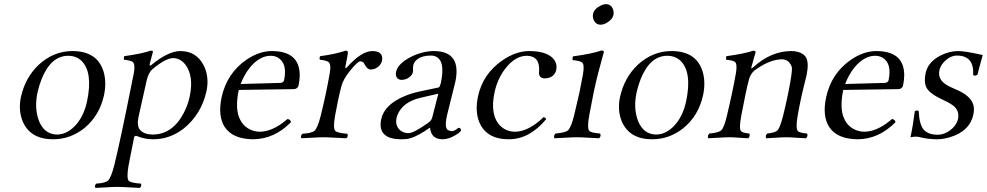

<svg xmlns="http://www.w3.org/2000/svg" viewBox="-20 -667 4795 933"><path d="M81.5 -194.8Q102.5 -290 168 -352.1Q240.2 -418.5 331.1 -418.9Q453.1 -418.9 483.4 -318.8Q498.5 -267.1 485.4 -204.1Q463.4 -104.5 389.2 -43.9Q321.3 9.8 237.8 9.8Q127.4 9.8 90.3 -77.1Q68.4 -130.4 81.5 -194.8ZM312 -396Q226.6 -396 181.2 -280.3Q169.4 -250 162.1 -216.8Q145.5 -138.2 170.9 -75.7Q197.3 -14.2 256.8 -13.2Q309.1 -13.2 353 -64.9Q388.7 -108.4 402.8 -173.8Q432.6 -314.9 376.5 -371.1Q350.6 -395.5 312 -396Z M718.8 -329.1Q702.1 -313.5 692.9 -276.9Q692.9 -276.9 653.3 -100.1Q644 -56.6 659.7 -36.6Q661.6 -34.2 663.1 -33.2Q682.1 -13.7 721.7 -13.2Q818.4 -13.2 873.5 -119.1Q893.1 -157.2 901.9 -198.2Q922.9 -297.9 880.4 -353.5Q856 -384.3 821.8 -384.8Q784.2 -384.3 718.8 -329.1ZM715.3 -351.1Q796.4 -418 856 -418.9Q933.6 -418.9 969.7 -349.6Q998 -293.5 983.4 -224.1Q959 -113.3 874.5 -43.9Q806.2 10.3 722.7 9.8Q682.6 9.3 647.9 -4.9Q634.8 -10.7 631.8 0Q631.3 1.5 631.3 2Q631.3 2.9 604.5 138.2Q594.2 199.2 605.5 211.4Q616.7 222.2 664.1 225.1Q670.9 235.8 659.7 246.1Q642.1 245.6 611.8 243.7Q572.8 241.2 547.9 241.2Q525.4 241.2 490.7 243.7Q461.4 245.6 443.8 246.1Q437 235.4 448.2 225.1Q494.1 222.7 506.8 208.5Q520.5 192.9 534.7 138.2Q563 26.4 623.5 -278.3Q628.4 -302.2 630.4 -312Q638.2 -356.9 624 -366.7Q613.3 -373.5 582 -377Q581.1 -388.7 583.5 -394Q665.5 -405.3 712.4 -420.9Q724.6 -420.9 723.1 -415Q722.7 -413.6 707 -354Q706.1 -349.1 709.5 -348.6Q712.9 -349.1 715.3 -351.1Z M1149.4 -258.8 1343.8 -264.2Q1357.4 -266.1 1360.4 -276.9Q1377.9 -359.9 1329.6 -387.7Q1314 -396 1295.4 -396Q1243.2 -396 1196.8 -341.8Q1168 -307.1 1149.4 -258.8ZM1377.4 -88.9Q1392.1 -85.9 1394 -73.2Q1312.5 9.3 1209.5 9.8Q1109.9 8.8 1071.3 -50.8Q1038.1 -104 1056.6 -192.9Q1082 -311.5 1179.2 -377.9Q1240.7 -418.9 1300.3 -418.9Q1435.5 -418.9 1436.5 -302.7Q1436.5 -278.3 1430.7 -251Q1425.8 -235.4 1409.2 -233.9L1140.1 -230Q1122.6 -145 1142.1 -96.2Q1164.1 -41.5 1220.7 -29.3Q1231.4 -26.9 1241.2 -26.9Q1301.3 -26.9 1366.2 -79.6Q1372.1 -84.5 1377.4 -88.9Z M1582.5 -312Q1590.3 -356.4 1575.2 -366.7Q1564 -373.5 1534.2 -377Q1531.2 -385.3 1535.6 -394Q1609.9 -403.8 1659.7 -420.9Q1668.9 -419.9 1670.4 -415Q1671.4 -404.8 1659.2 -348.1Q1656.2 -335 1660.6 -335.4Q1663.1 -336.9 1665 -338.9Q1735.4 -418 1788.1 -418.9Q1837.4 -418.9 1837.4 -382.8Q1837.4 -377.4 1836.4 -373Q1830.6 -345.7 1801.3 -333Q1791 -329.1 1781.7 -329.1Q1764.2 -329.1 1751 -355.5Q1749 -358.9 1748.5 -359.9Q1742.7 -368.7 1730.5 -369.1Q1716.8 -368.2 1676.8 -317.9Q1647.9 -281.2 1639.2 -249Q1622.6 -186 1607.9 -103Q1597.7 -43.5 1609.4 -30.8Q1620.1 -20.5 1667.5 -17.1Q1674.3 -5.9 1663.1 4.9Q1645 4.4 1612.3 2.4Q1572.8 0 1551.3 0Q1530.3 0 1493.7 2.4Q1462.4 4.4 1444.8 4.9Q1438 -6.3 1449.7 -17.1Q1497.1 -20 1509.8 -32.7Q1523.9 -47.9 1538.1 -103Q1564 -206.5 1582.5 -312Z M2109.9 -211.9 2023.9 -191.9Q1937.5 -171.9 1911.6 -108.9Q1908.2 -100.1 1906.7 -91.8Q1899.4 -56.2 1924.8 -33.7Q1941.4 -20 1965.3 -20Q1988.8 -20 2054.7 -65.9Q2059.6 -69.3 2062 -70.8Q2076.2 -81.1 2080.1 -95.2ZM2069.8 -45.9H2067.9L2045.4 -30.8Q1990.2 5.4 1953.1 8.8Q1942.4 9.8 1930.7 9.8Q1825.7 9.8 1829.6 -67.4Q1830.1 -77.6 1832.5 -87.9Q1847.7 -159.7 1949.2 -201.2Q1981.4 -214.4 2018.1 -222.2L2112.3 -242.2Q2117.2 -244.6 2122.1 -263.2Q2147 -379.4 2089.8 -395Q2082.5 -397 2075.2 -397Q2022 -397 1998 -369.6Q1991.2 -360.8 1988.8 -352.1Q1986.3 -339.4 1986.8 -333Q1988.3 -326.2 1986.3 -315.9Q1982.4 -298.3 1959.5 -285.6Q1946.8 -279.3 1934.1 -278.8Q1906.2 -278.8 1903.8 -304.7Q1903.3 -311.5 1904.8 -317.9Q1913.6 -358.9 1979 -391.6Q2034.2 -418.5 2087.9 -418.9Q2228.5 -418.9 2190.4 -259.3Q2189.9 -257.3 2189.5 -256.8L2154.3 -115.2Q2137.7 -47.9 2156.2 -35.2Q2164.6 -30.3 2176.3 -29.8Q2188 -29.8 2204.1 -43.5Q2207 -45.9 2209 -45.9Q2216.8 -45.9 2219.7 -37.6Q2220.2 -34.7 2220.2 -33.2Q2218.8 -25.4 2190.9 -8.8Q2159.2 9.8 2129.9 9.8Q2075.2 9.3 2069.8 -45.9Z M2633.3 -86.9Q2552.2 9.8 2452.6 9.8Q2343.8 9.8 2309.1 -73.2Q2287.6 -126 2302.7 -198.2Q2325.7 -307.1 2420.4 -373Q2486.3 -418.5 2550.8 -418.9Q2647 -418.9 2676.3 -371.6Q2688 -351.1 2683.1 -328.1Q2675.8 -293.9 2638.7 -287.1Q2632.8 -286.1 2628.4 -286.1Q2599.1 -286.1 2599.1 -313.5Q2599.1 -317.4 2599.6 -319.8Q2605 -394.5 2540.5 -396Q2482.4 -396 2433.1 -330.6Q2397 -282.2 2383.3 -219.2Q2358.9 -105.5 2413.6 -53.2Q2441.4 -27.8 2481.4 -26.9Q2537.6 -26.9 2599.6 -78.1Q2610.8 -87.4 2620.1 -97.2Q2630.4 -96.2 2632.3 -90.8Q2632.8 -88.4 2633.3 -86.9Z M2861.8 -599.1Q2867.2 -624.5 2899.4 -640.1Q2913.1 -646.5 2923.8 -647Q2950.7 -647 2960 -618.7Q2963.4 -606.4 2960.9 -595.2Q2956.1 -571.3 2926.8 -555.2Q2912.6 -547.4 2898.9 -546.9Q2874 -546.9 2863.8 -573.2Q2859.4 -586.4 2861.8 -599.1ZM2843.8 -108.9Q2831.5 -43.5 2844.2 -30.3Q2855 -21 2896.5 -18.1Q2902.3 -6.3 2891.6 4.9Q2872.1 4.4 2842.3 2.4Q2807.6 0 2784.7 0Q2761.2 0 2723.6 2.4Q2692.4 4.4 2674.3 4.9Q2668.5 -6.8 2679.2 -18.1Q2728 -22 2741.2 -34.7Q2756.3 -50.8 2770.5 -108.9Q2786.6 -175.3 2796.4 -220.7Q2802.2 -248.5 2813 -307.1Q2821.3 -354.5 2807.6 -364.3Q2796.9 -371.6 2762.2 -375Q2761.2 -387.2 2764.2 -393.1Q2854 -404.8 2903.3 -421.9Q2914.6 -420.9 2914.6 -415Q2914.1 -413.6 2886.7 -311.5Q2876 -270.5 2865.2 -219.7Q2859.9 -193.4 2843.8 -108.9Z M2992.7 -194.8Q3013.7 -290 3079.1 -352.1Q3151.4 -418.5 3242.2 -418.9Q3364.3 -418.9 3394.5 -318.8Q3409.7 -267.1 3396.5 -204.1Q3374.5 -104.5 3300.3 -43.9Q3232.4 9.8 3148.9 9.8Q3038.6 9.8 3001.5 -77.1Q2979.5 -130.4 2992.7 -194.8ZM3223.1 -396Q3137.7 -396 3092.3 -280.3Q3080.6 -250 3073.2 -216.8Q3056.6 -138.2 3082 -75.7Q3108.4 -14.2 3168 -13.2Q3220.2 -13.2 3264.2 -64.9Q3299.8 -108.4 3314 -173.8Q3343.8 -314.9 3287.6 -371.1Q3261.7 -395.5 3223.1 -396Z M3640.6 -340.8Q3727.1 -418.5 3824.2 -418.9Q3879.4 -418 3897.9 -386.2Q3911.1 -358.9 3899.4 -301.3Q3896.5 -287.1 3888.7 -257.8Q3869.1 -180.2 3856 -104Q3845.2 -41.5 3857.9 -29.3Q3867.7 -21 3901.9 -18.1Q3907.7 -6.8 3897 4.9Q3878.4 4.4 3851.6 2.4Q3820.8 0 3800 0Q3779.3 0 3749 2.4Q3721.2 4.4 3703.1 4.9Q3697.3 -6.3 3708 -18.1Q3748 -22 3759.3 -34.7Q3771.5 -49.8 3785.2 -104Q3806.2 -188 3820.8 -271Q3830.6 -327.6 3827.6 -340.8Q3827.1 -343.3 3826.2 -345.2Q3813.5 -376.5 3782.7 -378.9Q3726.6 -378.9 3662.6 -335.9Q3652.8 -329.1 3644.5 -323.2Q3626.5 -305.7 3620.1 -283.2Q3604 -222.7 3582 -104Q3570.3 -41.5 3581.1 -29.3Q3589.8 -21 3621.1 -18.1Q3627 -6.3 3616.2 4.9Q3597.7 4.4 3572.8 2.4Q3545.4 0 3525.9 0Q3502.9 0 3467.8 2.4Q3439 4.4 3421.9 4.9Q3416 -6.8 3426.8 -18.1Q3472.7 -22 3485.4 -34.2Q3499.5 -49.3 3512.2 -104Q3541 -224.6 3556.2 -312Q3564 -357.4 3550.3 -367.2Q3540 -373.5 3508.3 -377Q3507.3 -388.7 3509.8 -394Q3596.7 -405.8 3641.6 -420.9Q3652.3 -419.4 3651.9 -414.1Q3651.4 -413.1 3631.3 -340.8Q3628.9 -330.6 3635.7 -336.4Q3638.2 -338.4 3640.6 -340.8Z M4086.9 -258.8 4281.2 -264.2Q4294.9 -266.1 4297.9 -276.9Q4315.4 -359.9 4267.1 -387.7Q4251.5 -396 4232.9 -396Q4180.7 -396 4134.3 -341.8Q4105.5 -307.1 4086.9 -258.8ZM4314.9 -88.9Q4329.6 -85.9 4331.5 -73.2Q4250 9.3 4147 9.8Q4047.4 8.8 4008.8 -50.8Q3975.6 -104 3994.1 -192.9Q4019.5 -311.5 4116.7 -377.9Q4178.2 -418.9 4237.8 -418.9Q4373 -418.9 4374 -302.7Q4374 -278.3 4368.2 -251Q4363.3 -235.4 4346.7 -233.9L4077.6 -230Q4060.1 -145 4079.6 -96.2Q4101.6 -41.5 4158.2 -29.3Q4168.9 -26.9 4178.7 -26.9Q4238.8 -26.9 4303.7 -79.6Q4309.6 -84.5 4314.9 -88.9Z M4425.3 -126Q4437.5 -134.3 4444.3 -127Q4447.3 -63 4467.8 -38.1Q4489.3 -12.7 4535.2 -12.2Q4575.7 -12.2 4610.4 -45.4Q4630.4 -65.9 4635.3 -88.9Q4644 -129.9 4609.4 -155.8Q4590.3 -169.4 4555.7 -185.1Q4492.2 -214.8 4479.5 -246.6Q4469.7 -272.5 4478 -312Q4489.7 -367.7 4554.7 -399.4Q4594.2 -418.5 4635.7 -418.9Q4667.5 -418.9 4743.2 -402.3Q4750.5 -400.9 4755.4 -399.9Q4752.4 -387.2 4745.1 -361.3Q4734.4 -323.7 4730 -304.2Q4716.8 -294.9 4709 -303.2Q4713.9 -396.5 4630.9 -397Q4595.7 -397 4564.9 -363.3Q4549.3 -345.2 4544.9 -326.2Q4535.2 -279.8 4583 -252.4Q4597.7 -244.1 4624 -232.9Q4702.6 -200.2 4711.4 -150.9Q4714.4 -132.3 4710 -110.8Q4692.9 -29.8 4597.2 -0.5Q4563.5 9.8 4532.2 9.8Q4485.8 9.3 4447.8 -1Q4439.9 -2.9 4429.2 -2.9Q4419.4 -2.9 4404.3 0Q4416.5 -56.2 4425.3 -126Z"/></svg>

Font: Linux Libertine Display Slanted O
Style: Slanted
Weight: 400
Designer: Philipp H. Poll
Foundry: Philipp H. Poll
Version: Version 5.0.9